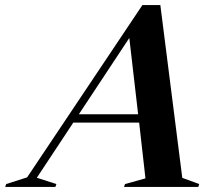

<svg xmlns="http://www.w3.org/2000/svg" viewBox="-104 -741 860 761"><path d="M618.5 -36 685.5 -11.5 682 0H387.5L391.5 -11.5L472.5 -34L447.5 -255H186.5L42 -36.5L119.5 -11.5L115.5 0H-83.5L-79.5 -11.5L3.5 -38L460.5 -721H531.5ZM208.5 -288H443.5L408.5 -590.5Z"/></svg>

Font: Newsreader 72pt SemiBold
Style: Italic
Weight: 600
Italic angle: -17°
Designer: Hugues Gentile
Foundry: Production Type
Version: Version 1.003; ttfautohint (v1.8.3)